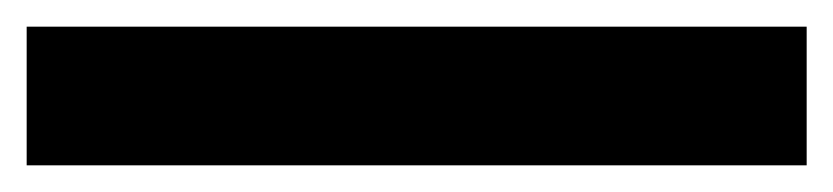

<svg xmlns="http://www.w3.org/2000/svg" viewBox="-20 34 625 144"><path d="M0 54H585V158H0Z"/></svg>

Font: Sora-SIA SemiBold
Style: Regular
Weight: 600
Designer: Jonathan Barnbrook, Julián Moncada
Foundry: Barnbrook Fonts
Version: Version 2.000